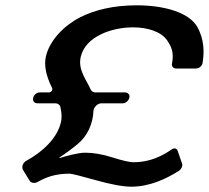

<svg xmlns="http://www.w3.org/2000/svg" viewBox="-20 -687 787 723"><path d="M481 -584C538 -584 588 -567 610 -534C632 -503 633 -479 628 -449C625 -438 632 -429 643 -429H717C730 -429 741 -438 743 -451C750 -494 748 -539 724 -584C692 -642 594 -667 495 -667C408 -667 338 -650 282 -622C223 -592 167 -536 153 -475C149 -458 149 -440 153 -420C156 -404 163 -382 176 -356C180 -349 173 -339 164 -339H130C118 -339 108 -330 105 -319C102 -307 109 -298 121 -298H190C197 -298 205 -292 207 -286C212 -263 214 -245 209 -225C195 -166 140 -115 80 -82C66 -75 61 -59 66 -48L92 -6C96 2 110 4 120 -1C154 -20 188 -33 242 -33C250 -33 282 -25 339 -9C396 7 442 16 474 16C542 16 604 -12 654 -44C663 -50 668 -61 666 -70L649 -119C646 -129 636 -131 626 -124C590 -99 543 -76 483 -76C469 -76 442 -82 404 -94C367 -106 332 -112 301 -112C274 -112 231 -100 205 -92C203 -91 203 -94 204 -94C227 -109 250 -126 273 -145C307 -173 330 -218 332 -270C333 -284 348 -298 362 -298H442C453 -298 464 -307 467 -319C470 -330 462 -339 451 -339H338C332 -339 324 -344 322 -349C304 -389 273 -424 284 -473C302 -550 401 -584 481 -584Z"/></svg>

Font: DIN Rundschrift
Style: BreitKursiv
Weight: 400
Width: 7
Version: Version 1.027